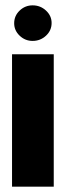

<svg xmlns="http://www.w3.org/2000/svg" viewBox="-20 -698 246 718"><path d="M25 0V-495H181V0ZM102 -545Q74 -545 53.5 -564.5Q33 -584 33 -611Q33 -639 53.5 -658.5Q74 -678 102 -678Q131 -678 152 -658.5Q173 -639 173 -612Q173 -584 152 -564.5Q131 -545 102 -545Z"/></svg>

Font: Alumni Sans Black
Style: Regular
Weight: 900
Designer: Robert E. Leuschke
Foundry: Robert E. Leuschke
Version: Version 1.018